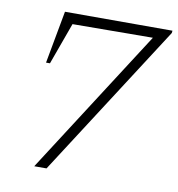

<svg xmlns="http://www.w3.org/2000/svg" viewBox="-71 -658 672 723"><g transform="rotate(10 265.5 -296.5)"><path d="M83 -392 120 -593H531L530 -584L154 0H107L463 -554L156 -552L98 -392Z"/></g></svg>

Font: Piazzolla SC ExtraLight
Style: Italic
Weight: 200
Italic angle: -11.3°
Designer: Juan Pablo del Peral
Foundry: Huerta Tipografica
Version: Version 1.330